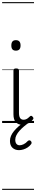

<svg xmlns="http://www.w3.org/2000/svg" viewBox="-20 -1161 341 1812"><path d="M192 17Q171 17 155.5 10.5Q140 4 129 -8Q118 -20 112.5 -38.5Q107 -57 107 -82V-496Q107 -506 113 -510.5Q119 -515 132 -515Q146 -515 152.5 -510.5Q159 -506 159 -496V-94Q159 -74 163.5 -60Q168 -46 177.5 -38.5Q187 -31 202 -31Q213 -31 223 -34.5Q233 -38 243 -45.5Q253 -53 263 -63Q269 -69 275.5 -68Q282 -67 288 -59Q293 -54 295 -48Q297 -42 292 -35Q281 -20 264.5 -8Q248 4 229.5 10.5Q211 17 192 17ZM130 -683Q108 -683 97.5 -695Q87 -707 87 -732Q87 -757 97.5 -769.5Q108 -782 130 -782Q152 -782 163 -769.5Q174 -757 174 -732Q174 -707 163 -695Q152 -683 130 -683ZM159 256Q122 256 98 234Q74 212 74 169Q74 144 84 121Q94 98 112 76Q130 54 154.5 32.5Q179 11 208 -10L253 -11V-5Q229 13 206 32.5Q183 52 164.5 72.5Q146 93 135 114.5Q124 136 124 158Q124 183 135 196.5Q146 210 166 210Q182 210 202.5 200.5Q223 191 242 170Q249 164 256 163.5Q263 163 269 168Q277 175 278 183.5Q279 192 274 199Q261 217 241.5 230Q222 243 200.5 249.5Q179 256 159 256ZM0 621H301V631H0ZM0 -20H301V0H0ZM0 -505H301V-500H0ZM0 -1141H301V-1131H0Z"/></svg>

Font: Playwrite BR Guides
Style: Regular
Weight: 400
Designer: Veronika Burian, José Scaglione
Foundry: TypeTogether
Version: Version 1.003